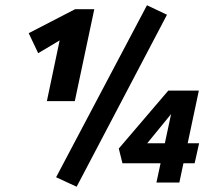

<svg xmlns="http://www.w3.org/2000/svg" viewBox="-20 -693 805 729"><path d="M158 -309 216 -585 289 -589 125 -491 89 -567 265 -658H338L264 -309ZM271 16 193 -20 538 -673 614 -637ZM431 -129 619 -349H735L661 0H574L644 -327L682 -324L512 -116L473 -149H736L719 -73H445Z"/></svg>

Font: Ysabeau Infant ExtraBold
Style: Italic
Weight: 800
Italic angle: -12°
Designer: Christian Thalmann (Catharsis Fonts)
Version: Version 2.001;gftools[0.9.30]; featfreeze: ss01,ss02,lnum